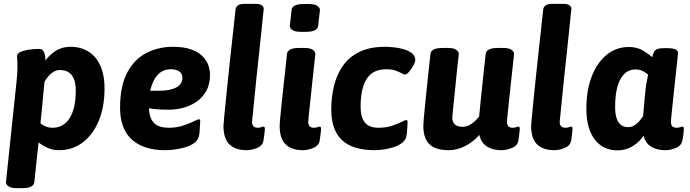

<svg xmlns="http://www.w3.org/2000/svg" viewBox="-20 -775 3598 1001"><path d="M348 -531Q388 -531 420.5 -517Q453 -503 476.5 -475.5Q500 -448 512.5 -407.5Q525 -367 525 -314Q525 -218 495 -145.5Q465 -73 411.5 -32.5Q358 8 288 8Q253 8 226 -5Q199 -18 181 -32L159 174Q156 206 96 206H68Q38 206 24.5 196.5Q11 187 11 175L67 -357Q69 -379 70 -397Q71 -415 71 -428Q71 -446 70 -459.5Q69 -473 69 -484Q69 -495 84.5 -503Q100 -511 126 -515.5Q152 -520 185 -520Q198 -520 205 -510.5Q212 -501 214.5 -487Q217 -473 217 -458Q217 -444 215.5 -430Q214 -416 212 -404L198 -423Q213 -465 253.5 -498Q294 -531 348 -531ZM292 -410Q275 -410 260.5 -401.5Q246 -393 234 -379.5Q222 -366 212 -349Q208 -306 202.5 -249.5Q197 -193 191 -132Q203 -122 218.5 -115.5Q234 -109 254 -109Q282 -109 304.5 -121.5Q327 -134 343 -159Q359 -184 367 -220.5Q375 -257 375 -305Q375 -340 365.5 -363Q356 -386 338 -398Q320 -410 292 -410Z M881 -531Q942 -531 980.5 -516Q1019 -501 1039.5 -478Q1060 -455 1067.5 -430.5Q1075 -406 1075 -386Q1075 -336 1055.5 -301Q1036 -266 1004.5 -244.5Q973 -223 935 -213Q897 -203 860 -203Q813 -203 781 -207Q749 -211 721 -216L756 -266V-225Q756 -178 769.5 -152.5Q783 -127 806.5 -118Q830 -109 861 -109Q901 -109 934 -120Q967 -131 989 -142Q1011 -153 1016 -153Q1019 -153 1021.5 -151.5Q1024 -150 1024 -139Q1023 -137 1022.5 -121Q1022 -105 1020.5 -87.5Q1019 -70 1016 -62Q1010 -41 990 -27.5Q970 -14 943.5 -6.5Q917 1 890 4.5Q863 8 842 8Q781 8 736.5 -7.5Q692 -23 663 -51.5Q634 -80 620 -120.5Q606 -161 606 -212Q606 -328 644 -398Q682 -468 744.5 -499.5Q807 -531 881 -531ZM871 -414Q840 -414 818.5 -399Q797 -384 783.5 -358.5Q770 -333 763 -302H811Q839 -302 859.5 -306Q880 -310 894 -316.5Q908 -323 916 -331.5Q924 -340 927.5 -349Q931 -358 931 -367Q931 -392 914 -403Q897 -414 871 -414Z M1308 -755Q1335 -755 1345 -747.5Q1355 -740 1355 -728Q1355 -728 1351.5 -696.5Q1348 -665 1343 -613Q1338 -561 1331 -499Q1324 -437 1317.5 -374.5Q1311 -312 1306 -259.5Q1301 -207 1297.5 -175Q1294 -143 1294 -142Q1294 -125 1301 -117Q1308 -109 1324 -109Q1334 -109 1342 -112Q1350 -115 1353 -115Q1361 -115 1361 -104Q1361 -102 1359.5 -86Q1358 -70 1354 -44Q1350 -16 1321 -4Q1292 8 1266 8Q1208 8 1176.5 -22Q1145 -52 1145 -119Q1145 -126 1148.5 -162Q1152 -198 1157.5 -252.5Q1163 -307 1169.5 -370.5Q1176 -434 1183 -496.5Q1190 -559 1195.5 -610.5Q1201 -662 1204.5 -693.5Q1208 -725 1208 -725Q1210 -740 1221 -747.5Q1232 -755 1260 -755Z M1567 -525Q1597 -525 1610.5 -515.5Q1624 -506 1624 -494Q1624 -494 1621.5 -469Q1619 -444 1614.5 -405Q1610 -366 1605.5 -321.5Q1601 -277 1596.5 -237Q1592 -197 1589.5 -170.5Q1587 -144 1587 -142Q1587 -125 1594 -117Q1601 -109 1617 -109Q1627 -109 1635 -112Q1643 -115 1646 -115Q1654 -115 1654 -104Q1654 -102 1652.5 -86Q1651 -70 1647 -44Q1643 -16 1614 -4Q1585 8 1559 8Q1501 8 1469.5 -22Q1438 -52 1438 -119Q1438 -126 1440.5 -156Q1443 -186 1447.5 -228.5Q1452 -271 1457 -316.5Q1462 -362 1466.5 -402.5Q1471 -443 1473.5 -468Q1476 -493 1476 -493Q1479 -525 1539 -525ZM1591 -754Q1621 -754 1634.5 -744.5Q1648 -735 1648 -723L1639 -641Q1637 -625 1621 -617Q1605 -609 1576 -609H1548Q1518 -609 1504.5 -618.5Q1491 -628 1491 -640L1500 -722Q1503 -754 1563 -754Z M1987 -531Q2005 -531 2031.5 -528.5Q2058 -526 2084 -518.5Q2110 -511 2127.5 -497.5Q2145 -484 2145 -462Q2145 -452 2135.5 -434Q2126 -416 2113 -401Q2100 -386 2090 -386Q2086 -386 2082.5 -388Q2079 -390 2074 -393Q2063 -399 2044 -406.5Q2025 -414 1992 -414Q1948 -414 1918.5 -392.5Q1889 -371 1874.5 -327.5Q1860 -284 1860 -219Q1860 -164 1882 -136.5Q1904 -109 1953 -109Q1996 -109 2027.5 -120.5Q2059 -132 2077 -141Q2084 -145 2089.5 -147Q2095 -149 2098 -149Q2101 -149 2103 -147.5Q2105 -146 2105 -135Q2105 -133 2104 -117.5Q2103 -102 2101.5 -84Q2100 -66 2097 -58Q2090 -39 2071.5 -26.5Q2053 -14 2028.5 -6.5Q2004 1 1979 4.5Q1954 8 1934 8Q1819 8 1763 -44.5Q1707 -97 1707 -204Q1707 -269 1721.5 -328Q1736 -387 1768 -432.5Q1800 -478 1854 -504.5Q1908 -531 1987 -531Z M2603 -525Q2633 -525 2646.5 -515.5Q2660 -506 2660 -494Q2660 -494 2657.5 -469Q2655 -444 2650.5 -405Q2646 -366 2641.5 -321.5Q2637 -277 2632.5 -237Q2628 -197 2625.5 -170.5Q2623 -144 2623 -142Q2623 -125 2630 -117Q2637 -109 2653 -109Q2663 -109 2671 -112Q2679 -115 2682 -115Q2690 -115 2690 -104Q2690 -102 2688.5 -86Q2687 -70 2683 -44Q2679 -16 2650 -4Q2621 8 2595 8Q2537 8 2505.5 -21.5Q2474 -51 2475 -118V-126L2500 -102Q2487 -77 2459.5 -51.5Q2432 -26 2395.5 -9Q2359 8 2319 8Q2251 8 2219 -23Q2187 -54 2187 -119Q2187 -128 2189.5 -158.5Q2192 -189 2196.5 -231.5Q2201 -274 2205.5 -319.5Q2210 -365 2214.5 -404.5Q2219 -444 2221.5 -468.5Q2224 -493 2224 -493Q2227 -525 2287 -525H2315Q2345 -525 2358.5 -515.5Q2372 -506 2372 -494Q2372 -494 2369.5 -471Q2367 -448 2363 -411.5Q2359 -375 2355 -333.5Q2351 -292 2347 -254.5Q2343 -217 2340.5 -191.5Q2338 -166 2338 -163Q2338 -140 2350.5 -127Q2363 -114 2392 -114Q2411 -114 2427 -122.5Q2443 -131 2456 -143.5Q2469 -156 2478 -168Q2481 -201 2485.5 -243.5Q2490 -286 2494.5 -329.5Q2499 -373 2503 -410Q2507 -447 2509.5 -470Q2512 -493 2512 -493Q2515 -525 2575 -525Z M2912 -755Q2939 -755 2949 -747.5Q2959 -740 2959 -728Q2959 -728 2955.5 -696.5Q2952 -665 2947 -613Q2942 -561 2935 -499Q2928 -437 2921.5 -374.5Q2915 -312 2910 -259.5Q2905 -207 2901.5 -175Q2898 -143 2898 -142Q2898 -125 2905 -117Q2912 -109 2928 -109Q2938 -109 2946 -112Q2954 -115 2957 -115Q2965 -115 2965 -104Q2965 -102 2963.5 -86Q2962 -70 2958 -44Q2954 -16 2925 -4Q2896 8 2870 8Q2812 8 2780.5 -22Q2749 -52 2749 -119Q2749 -126 2752.5 -162Q2756 -198 2761.5 -252.5Q2767 -307 2773.5 -370.5Q2780 -434 2787 -496.5Q2794 -559 2799.5 -610.5Q2805 -662 2808.5 -693.5Q2812 -725 2812 -725Q2814 -740 2825 -747.5Q2836 -755 2864 -755Z M3259 -530Q3302 -530 3333 -511Q3364 -492 3380 -477Q3385 -495 3390.5 -505Q3396 -515 3407.5 -519.5Q3419 -524 3445 -524H3457Q3487 -524 3501 -517.5Q3515 -511 3515 -499Q3515 -498 3512.5 -473Q3510 -448 3505.5 -408.5Q3501 -369 3496.5 -325Q3492 -281 3487.5 -240.5Q3483 -200 3480.5 -172.5Q3478 -145 3478 -141Q3478 -124 3485 -116.5Q3492 -109 3508 -109Q3519 -109 3526.5 -112Q3534 -115 3537 -115Q3545 -115 3545 -104Q3545 -102 3544 -86Q3543 -70 3538 -44Q3533 -16 3504.5 -4Q3476 8 3450 8Q3393 8 3361.5 -20.5Q3330 -49 3330 -114V-123L3354 -105Q3343 -75 3321 -49Q3299 -23 3267.5 -7Q3236 9 3199 9Q3163 9 3133 -5Q3103 -19 3081.5 -46.5Q3060 -74 3048.5 -114.5Q3037 -155 3037 -208Q3037 -304 3065 -376.5Q3093 -449 3143 -489.5Q3193 -530 3259 -530ZM3293 -413Q3268 -413 3248.5 -400.5Q3229 -388 3215 -363Q3201 -338 3194 -301.5Q3187 -265 3187 -217Q3187 -182 3194.5 -159Q3202 -136 3217 -124Q3232 -112 3255 -112Q3271 -112 3285 -120Q3299 -128 3311 -141Q3323 -154 3333 -170Q3335 -194 3338 -228.5Q3341 -263 3344 -293.5Q3347 -324 3349 -335Q3351 -345 3353 -355.5Q3355 -366 3359 -386Q3346 -397 3330 -405Q3314 -413 3293 -413Z"/></svg>

Font: Asap VF Beta
Style: Italic
Weight: 400
Italic angle: -6°
Designer: Pablo Cosgaya
Foundry: Pablo Cosgaya
Version: Version 1.007